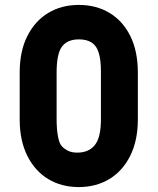

<svg xmlns="http://www.w3.org/2000/svg" viewBox="-20 -740 640 780"><path d="M300 -720Q371 -720 425 -687.5Q479 -655 509.5 -593.5Q540 -532 540 -445V-255Q540 -169 509 -107Q478 -45 424 -12.5Q370 20 300 20Q230 20 176 -12.5Q122 -45 91 -107Q60 -169 60 -255V-445Q60 -532 91 -593.5Q122 -655 176 -687.5Q230 -720 300 -720ZM300 -580Q254 -580 232 -551Q210 -522 210 -445V-255Q210 -216 215.5 -186Q221 -156 232 -145Q243 -134 257.5 -127Q272 -120 294 -120Q341 -120 365.5 -151Q390 -182 390 -255V-449Q390 -490 383.5 -516.5Q377 -543 365 -556Q344 -580 300 -580Z"/></svg>

Font: Recursive Sn Lnr St XBd
Style: Regular
Weight: 800
Version: Version 1.079;hotconv 1.0.112;makeotfexe 2.5.65598; ttfautoh